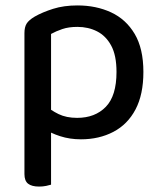

<svg xmlns="http://www.w3.org/2000/svg" viewBox="-20 -500 594 707"><path d="M278 13Q345 13 397.5 -14.5Q450 -42 479 -97Q508 -152 508 -235Q508 -321 476 -375Q444 -429 389 -454.5Q334 -480 265 -480Q215 -480 175.5 -467.5Q136 -455 108 -439Q86 -426 78 -413Q70 -400 70 -378V-49H168V-375Q186 -385 209.5 -393Q233 -401 265 -401Q305 -401 337.5 -384.5Q370 -368 389.5 -332Q409 -296 409 -235Q409 -147 369.5 -106.5Q330 -66 264 -66Q224 -66 195.5 -80Q167 -94 147 -112V-24Q166 -10 201.5 1.5Q237 13 278 13ZM168 -79 70 -81V141Q70 166 83.5 176.5Q97 187 124 187Q138 187 150 184.5Q162 182 168 180Z"/></svg>

Font: Baloo Tamma 2 Medium
Style: Regular
Weight: 500
Designer: Divya Kowshik, Shuchita Grover and Ek Type
Foundry: Ek Type
Version: Version 1.700